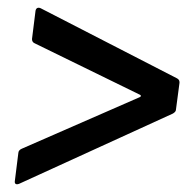

<svg xmlns="http://www.w3.org/2000/svg" viewBox="-20 -522 482 492"><path d="M29 -51 423 -231C428 -234 431 -237 431 -242L440 -310C440 -315 439 -318 434 -321L84 -501C77 -504 72 -501 71 -494L62 -422C62 -417 64 -413 69 -411L339 -279C342 -277 342 -275 338 -273L36 -141C31 -139 27 -135 27 -130L18 -58C17 -51 21 -48 29 -51Z"/></svg>

Font: Barlow Semi Condensed Medium
Style: Italic
Weight: 500
Width: 4
Italic angle: -7°
Designer: Jeremy Tribby
Foundry: Tribby Type
Version: Version 1.422;hotconv 1.0.109;makeotfexe 2.5.65596